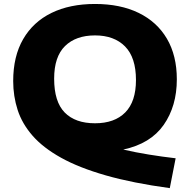

<svg xmlns="http://www.w3.org/2000/svg" viewBox="-20 -770 958 968"><path d="M836 178.5Q648.5 153 513.2 114.2Q378 75.5 287.8 25.2Q197.5 -25 144.5 -85.5Q91.5 -146 69 -215.5Q46.5 -285 46.5 -361.5Q46.5 -486 96.8 -572.8Q147 -659.5 239.5 -704.8Q332 -750 459 -750Q586.5 -750 679 -705Q771.5 -660 821.5 -575Q871.5 -490 871.5 -370Q871.5 -235 805.2 -140.2Q739 -45.5 601.5 -16Q664 -1.5 730.2 9.2Q796.5 20 865.5 28ZM459 -148.5Q557.5 -148.5 611.5 -203.2Q665.5 -258 665.5 -366.5Q665.5 -480 610.5 -535.8Q555.5 -591.5 459 -591.5Q362.5 -591.5 307.8 -537.8Q253 -484 253 -373.5Q253 -257 306.2 -202.8Q359.5 -148.5 459 -148.5Z"/></svg>

Font: Encode Sans Expanded ExtraBold
Style: Regular
Weight: 800
Width: 7
Designer: Multiple Designers
Foundry: Impallari Type
Version: Version 3.000; ttfautohint (v1.8.3) -l 8 -r 50 -G 200 -x 14 